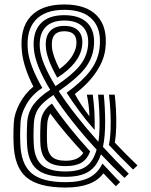

<svg xmlns="http://www.w3.org/2000/svg" viewBox="-20 -830 676 860"><path d="M273.8 10Q151.8 10 97.6 -36.5Q43.5 -83 40.8 -190Q40.2 -209 40.1 -221Q40 -233 40.4 -245.8Q40.8 -258.5 41.8 -280Q43.8 -321.2 67.9 -366.4Q92 -411.5 129.5 -442Q108.2 -483.8 94.8 -524Q81.2 -564.2 77.8 -603Q68.2 -702.8 117.4 -756.4Q166.5 -810 267.8 -810Q368 -810 415.8 -758.2Q463.5 -706.5 451.8 -610Q445.5 -558.5 410.2 -506.5Q375 -454.5 315.2 -409Q326.8 -387 344.6 -360.1Q362.5 -333.2 379 -311L380.5 -311.8Q380.2 -330.8 376.9 -358.2Q373.5 -385.8 368.8 -406H395.5Q400.8 -365.2 402.8 -329.6Q404.8 -294 404 -249.5L402.8 -249Q365.5 -291 334 -334Q302.5 -377 278.5 -414.5Q348.8 -466 384 -512.8Q419.2 -559.5 425.8 -613.5Q436 -696.8 395 -741.4Q354 -786 267.8 -786Q180.8 -786 138.6 -739.4Q96.5 -692.8 104.8 -605.8Q111 -538.2 169.5 -436.2Q125 -408 99.4 -364.5Q73.8 -321 71.8 -278.5Q70.8 -257.5 70.4 -245.1Q70 -232.8 70.1 -221.2Q70.2 -209.8 70.8 -190.8Q73.2 -96 120.4 -55Q167.5 -14 273.8 -14Q338.2 -14 377.8 -33.5Q417.2 -53 438 -96L439.8 -96.5Q458.5 -77.2 478 -55.8Q497.5 -34.2 518 -14.5L498.8 4Q484.5 -10 471 -24.6Q457.5 -39.2 443.8 -53L442.2 -52.5Q395.8 10 273.8 10ZM273.8 -38Q183.2 -38 143 -73.8Q102.8 -109.5 100.8 -191.5Q100.2 -210.5 100.1 -221.9Q100 -233.2 100.4 -245.1Q100.8 -257 101.5 -277.2Q103.8 -325.2 129.6 -360.8Q155.5 -396.2 204.8 -427.8Q138.5 -537.2 131.8 -608.8Q124.8 -682.8 159.9 -722.4Q195 -762 267.8 -762Q339.8 -762 374 -724.5Q408.2 -687 399.8 -617.2Q393.2 -563 356.5 -518.9Q319.8 -474.8 243 -421.8Q310.5 -318.2 420.5 -195Q425.2 -221.2 425.9 -259Q426.5 -296.8 424.5 -336.1Q422.5 -375.5 419.2 -406H444.8Q450.8 -348.2 451 -283.6Q451.2 -219 441.2 -172.2Q468 -142.8 497 -112.5Q526 -82.2 556.8 -51.8L537.5 -33.2Q480.2 -87.8 432.2 -138.8Q414.8 -85.5 377.9 -61.8Q341 -38 273.8 -38ZM228.8 -444.2Q302 -493.5 335 -533.2Q368 -573 373.8 -620.8Q380.5 -677.5 353.1 -707.8Q325.8 -738 267.8 -738Q209.2 -738 181.1 -705.2Q153 -672.5 158.8 -611.5Q161.8 -579.2 179.8 -536.9Q197.8 -494.5 228.8 -444.2ZM236.5 -482Q190.5 -563.2 185.8 -614.5Q181 -662.5 202.2 -688.2Q223.5 -714 267.8 -714Q311.5 -714 332.2 -690.9Q353 -667.8 347.8 -624.5Q338 -546.5 236.5 -482ZM246.5 -520.8Q280.2 -545 299.4 -572.9Q318.5 -600.8 321.8 -628Q329 -690 267.8 -690Q205.8 -690 212.8 -617.2Q216 -580.8 246.5 -520.8ZM576.2 -70.5Q517.2 -127.5 467.8 -180.8Q474 -211 475.4 -250.4Q476.8 -289.8 474.6 -330.5Q472.5 -371.2 468.2 -406H493.8Q497.2 -378 499.4 -340.5Q501.5 -303 500.6 -263.8Q499.8 -224.5 494.2 -191.2Q518 -166 543.4 -140.4Q568.8 -114.8 595.8 -89ZM273.8 -62Q334.8 -62 366.5 -84.9Q398.2 -107.8 412.8 -159.8Q352.5 -225.2 303.8 -287.1Q255 -349 219.2 -404.5Q172.5 -373.5 153 -345.2Q133.5 -317 131.5 -275.8Q130.8 -256.2 130.4 -244.8Q130 -233.2 130.1 -222.1Q130.2 -211 130.8 -192.2Q132.5 -122.5 165.8 -92.2Q199 -62 273.8 -62ZM273.8 -86Q214.8 -86 188.5 -110.9Q162.2 -135.8 160.5 -193.2Q160.2 -211.5 160.1 -222.1Q160 -232.8 160.4 -243.9Q160.8 -255 161.5 -274.5Q163 -306 176.4 -328.4Q189.8 -350.8 212.8 -366Q246.2 -316.2 289.2 -262.2Q332.2 -208.2 384 -151.5Q370.8 -117 345.1 -101.5Q319.5 -86 273.8 -86ZM273.8 -110Q331.2 -110 353 -145Q311.8 -189.5 274.4 -233.8Q237 -278 205.2 -321.5Q192.8 -300.8 191.5 -273Q190.8 -254 190.4 -243.2Q190 -232.5 190.1 -222.2Q190.2 -212 190.5 -194Q191.8 -149 211.1 -129.5Q230.5 -110 273.8 -110Z"/></svg>

Font: Big Shoulders Inline Text Black
Style: Regular
Weight: 900
Designer: Patric King
Foundry: XO Type Co
Version: Version 1.000